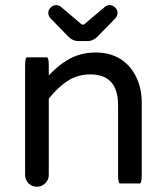

<svg xmlns="http://www.w3.org/2000/svg" viewBox="-20 -710 635 736"><path d="M239.3 -572.3 172.9 -640.6Q165 -650.4 165 -661.1Q165 -671.9 174.3 -681.2Q183.6 -690.4 195.3 -690.4Q206.1 -690.4 213.9 -683.6L290 -619.1Q295.9 -615.2 297.9 -615.2Q301.8 -615.2 305.7 -619.1L381.8 -683.6Q389.6 -690.4 400.4 -690.4Q412.1 -690.4 421.4 -681.2Q430.7 -671.9 430.7 -661.1Q430.7 -650.4 422.9 -640.6L356.4 -572.3Q337.9 -552.7 316.4 -552.7H279.3Q257.8 -552.7 239.3 -572.3ZM76.2 -39.1V-458Q76.2 -490.2 84 -490.2H159.2Q167 -490.2 167 -458V-420.9Q207 -463.9 250 -486.3Q293 -508.8 347.7 -508.8Q401.4 -508.8 442.4 -483.4Q481.4 -458 502.4 -414.1Q523.4 -370.1 523.4 -316.4V-39.1Q523.4 -6.8 515.6 -6.8Q515.6 -6.8 440.4 -6.8Q432.6 -6.8 432.6 -39.1V-306.6Q432.6 -424.8 326.2 -424.8Q279.3 -424.8 241.7 -401.4Q204.1 -377.9 167 -332V-39.1Q167 -20.5 153.3 -7.3Q139.6 5.9 121.1 5.9Q102.5 5.9 89.4 -7.3Q76.2 -20.5 76.2 -39.1Z"/></svg>

Font: YuPearl-Regular
Style: Regular
Weight: 400
Designer: Max Yao
Foundry: Max-Everyday
Version: Version 1.011; ttfautohint (v1.8.3)